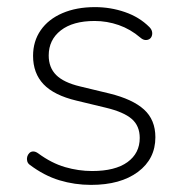

<svg xmlns="http://www.w3.org/2000/svg" viewBox="-20 -512 515 540"><path d="M236 8Q190 8 147 -5Q104 -18 63 -49Q58 -53 56.5 -59Q55 -65 56.5 -71Q58 -77 62.5 -81.5Q67 -86 73.5 -86Q80 -86 87 -81Q125 -53 163 -42Q201 -31 239 -31Q304 -31 338.5 -56Q373 -81 373 -124Q373 -158 350.5 -177.5Q328 -197 278 -209L195 -229Q132 -244 102.5 -275Q73 -306 73 -355Q73 -396 94.5 -427Q116 -458 155.5 -475Q195 -492 247 -492Q291 -492 331.5 -478Q372 -464 400 -436Q406 -430 407.5 -423.5Q409 -417 407 -411Q405 -405 400 -402Q395 -399 388.5 -399.5Q382 -400 375 -406Q347 -430 314 -441.5Q281 -453 246 -453Q185 -453 151 -426.5Q117 -400 117 -356Q117 -322 138 -301Q159 -280 205 -269L288 -249Q353 -233 385 -204Q417 -175 417 -126Q417 -65 368 -28.5Q319 8 236 8Z"/></svg>

Font: Nunito ExtraLight ExtraLight
Style: Regular
Weight: 250
Version: Version 3.602